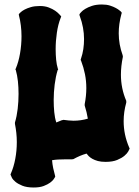

<svg xmlns="http://www.w3.org/2000/svg" viewBox="-20 -710 622 859"><path d="M253.9 -636.2 251 -628.9Q239.7 -600.1 234.4 -563.5Q229 -526.9 229 -490.2Q229 -465.3 231.2 -442.6Q233.4 -419.9 238.8 -402.8L240.2 -398.9L237.8 -396Q229 -366.7 224.6 -331.8Q220.2 -296.9 220.2 -262.2Q220.2 -234.4 222.7 -208.5Q225.1 -182.6 231.9 -162.1L255.9 -171.9L264.2 -173.8Q275.9 -172.4 287.1 -171.1Q298.3 -169.9 309.1 -169.9Q342.3 -169.9 373 -179.2Q370.6 -193.4 367.2 -208Q363.8 -222.7 358.9 -237.8V-244.1Q366.2 -281.2 366.2 -315.9Q366.2 -348.1 360.1 -378.4Q354 -408.7 342.8 -438L340.8 -441.9L341.8 -445.8Q349.6 -468.8 352.8 -490.5Q356 -512.2 356 -535.2Q356 -560.5 351.3 -586.2Q346.7 -611.8 336.9 -638.2L335 -644L337.9 -649.9Q338.4 -650.4 344 -656.7Q349.6 -663.1 361.6 -670.4Q373.5 -677.7 391.8 -683.8Q410.2 -689.9 436 -689.9Q456.5 -689.9 471.9 -685.1Q487.3 -680.2 498 -674.3Q508.8 -668.5 514.4 -663.6Q520 -658.7 521 -658.2L524.9 -652.8L522.9 -646Q511.2 -602.5 511.2 -561Q511.2 -511.2 528.8 -462.9L529.8 -456.1Q521 -414.1 521 -376Q521 -314 544.9 -258.8V-251Q533.2 -209 533.2 -168Q533.2 -137.7 539.3 -108.4Q545.4 -79.1 558.1 -49.8L560.1 -45.9L558.1 -41Q558.1 -40.5 553.5 -32Q548.8 -23.4 536.9 -13.2Q524.9 -2.9 504.4 5.6Q483.9 14.2 452.1 14.2Q432.1 14.2 417.7 10.3Q403.3 6.3 393.1 0.5Q382.8 -5.4 376.7 -11.7Q370.6 -18.1 367.2 -22.9Q352.1 -18.6 337.6 -12.5Q323.2 -6.3 308.1 2L300.8 2.9H270Q254.9 2.9 240.7 3.7Q226.6 4.4 212.9 6.8Q214.4 24.9 218 42.2Q221.7 59.6 226.1 75.2L227.1 80.1L225.1 84Q224.6 85 220 92Q215.3 99.1 204.3 107.2Q193.4 115.2 175.5 122.1Q157.7 128.9 130.9 128.9Q99.6 128.9 79.8 120.8Q60.1 112.8 48.6 103Q37.1 93.3 33 84.7Q28.8 76.2 28.8 75.2L26.9 70.8L28.8 65.9Q41.5 37.1 48.3 0.7Q55.2 -35.6 55.2 -74.2Q55.2 -95.2 53 -115.7Q50.8 -136.2 46.9 -155.8V-162.1Q55.2 -189.5 59.1 -222.9Q63 -256.3 63 -290Q63 -319.3 60.1 -346.7Q57.1 -374 50.8 -396L48.8 -399.9L50.8 -403.8Q63 -432.6 69.6 -470.7Q76.2 -508.8 76.2 -547.9Q76.2 -572.8 73.2 -596.4Q70.3 -620.1 64.9 -640.1L64 -646L67.9 -650.9Q68.4 -651.4 74 -656.5Q79.6 -661.6 90.6 -667.5Q101.6 -673.3 118.2 -678.2Q134.8 -683.1 158.2 -683.1Q181.2 -683.1 198.2 -676.5Q215.3 -669.9 226.6 -662.1Q237.8 -654.3 243.7 -647.7Q249.5 -641.1 250 -641.1Z"/></svg>

Font: Hanalei Fill
Style: Regular
Weight: 400
Version: Version 1.000